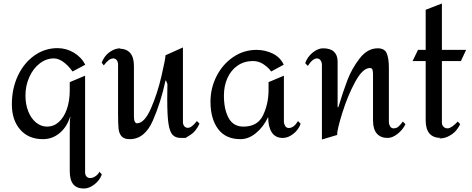

<svg xmlns="http://www.w3.org/2000/svg" viewBox="-20 -786 2707 1101"><path d="M469 -415 396 -376Q371 -411 343 -431Q315 -451 289 -451Q245 -451 207.5 -422Q170 -393 148 -344Q126 -295 126 -238Q126 -188 142 -147.5Q158 -107 186.5 -83.5Q215 -60 250 -60Q288 -60 317.5 -86.5Q347 -113 363.5 -160.5Q380 -208 380 -269V-315L468 -352V202Q468 217 476 226Q484 235 497 235Q512 235 527.5 224.5Q543 214 550 199L564 214Q552 248 521.5 271.5Q491 295 461 295Q420 295 400 270.5Q380 246 380 195V-21Q380 -65 380.5 -86Q381 -107 384 -116H382Q363 -57 321.5 -22.5Q280 12 226 12Q144 12 96 -42.5Q48 -97 48 -188Q48 -278 82.5 -351.5Q117 -425 177 -467.5Q237 -510 310 -510Q360 -510 403.5 -484Q447 -458 469 -415Z M1029 -87Q1029 -72 1036.5 -62.5Q1044 -53 1058 -53Q1079 -53 1109 -92L1124 -77Q1103 -32 1073.5 -13.5Q1044 5 1044 5Q1044 5 1018 5Q986 5 969.5 -13Q953 -31 946 -77.5Q939 -124 939 -216Q939 -271 940 -304L932 -324H929Q903 -201 856.5 -94.5Q810 12 724 12Q692 12 677.5 -4Q663 -20 660 -47.5Q657 -75 657 -132V-414Q657 -431 649.5 -441Q642 -451 629 -451Q605 -451 575 -411L563 -427Q579 -465 603.5 -483.5Q628 -502 649.5 -506.5Q671 -511 671 -508Q670 -508 668 -507.5Q666 -507 662 -507Q748 -507 748 -408V-120Q748 -98 753 -88.5Q758 -79 765 -79Q808 -79 845 -163Q882 -247 905.5 -348Q929 -449 929 -469L1029 -514Z M1607 -415 1535 -376Q1519 -399 1491 -417.5Q1463 -436 1431 -436Q1380 -436 1342 -409.5Q1304 -383 1284 -338Q1264 -293 1264 -238Q1264 -159 1291 -109.5Q1318 -60 1376 -60Q1458 -60 1489 -126Q1520 -192 1520 -270V-315L1608 -352V-89Q1608 -76 1615 -64Q1622 -52 1636 -52Q1665 -52 1689 -92L1704 -76Q1692 -42 1662 -18.5Q1632 5 1602 5Q1559 5 1538.5 -27Q1518 -59 1518 -112H1516Q1491 -59 1448.5 -23.5Q1406 12 1359 12Q1274 12 1230.5 -46.5Q1187 -105 1187 -203Q1187 -281 1222 -349.5Q1257 -418 1317.5 -459Q1378 -500 1451 -500Q1500 -500 1543.5 -479Q1587 -458 1607 -415Z M2210 -398V-367V-84Q2210 -73 2217 -61.5Q2224 -50 2237 -50Q2254 -50 2266 -61Q2278 -72 2290 -89L2305 -74Q2290 -42 2260 -18.5Q2230 5 2203 5Q2163 5 2141 -20Q2119 -45 2119 -96V-361Q2119 -376 2116 -386Q2113 -396 2101 -396Q2060 -396 2017 -317Q1974 -238 1943.5 -140.5Q1913 -43 1913 -12L1826 14V-414Q1826 -428 1818.5 -439.5Q1811 -451 1797 -451Q1773 -451 1745 -408L1730 -424Q1743 -460 1773 -484.5Q1803 -509 1833 -509Q1875 -509 1895.5 -489Q1916 -469 1916 -434V-171H1920Q1947 -260 1972 -326Q1997 -392 2042 -450.5Q2087 -509 2146 -509Q2186 -509 2198 -479.5Q2210 -450 2210 -398Z M2514 -500H2653L2623 -436H2514V-84Q2514 -69 2523 -59.5Q2532 -50 2547 -50Q2568 -50 2605 -89L2619 -74Q2600 -36 2573.5 -17.5Q2547 1 2523.5 5.5Q2500 10 2500 6Q2501 6 2503 5.5Q2505 5 2509 5Q2421 5 2421 -96V-436H2346L2377 -500H2421V-730L2514 -766Z"/></svg>

Font: Amita
Style: Regular
Weight: 400
Designer: Eduardo Rodriguez Tunni, Modular Infotech, Brian J. Bonislawsky
Foundry: Eduardo Rodriguez Tunni, Modular Infotech, Brian J. Bonislawsky
Version: Version 1.004